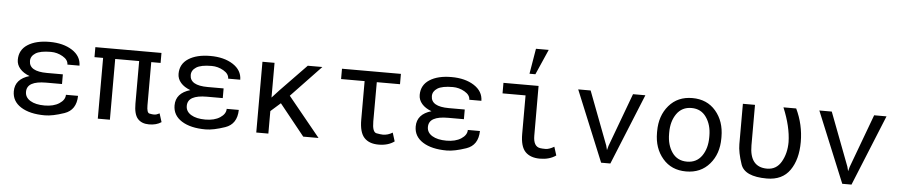

<svg xmlns="http://www.w3.org/2000/svg" viewBox="-44 -1110 6690 1428"><g transform="rotate(5 3300.5 -396.0)"><path d="M168 -383.8Q168 -305.7 301.8 -305.7H420.4V-233.4H301.8Q231 -233.4 194.8 -213.6Q158.7 -193.8 158.7 -152.3Q158.7 -110.8 198 -86.9Q237.3 -63 304.7 -63Q372.1 -63 414.3 -90.6Q456.5 -118.2 456.5 -156.2H546.9Q544.9 -49.8 457.8 -20Q370.6 9.8 313 9.8Q200.2 9.8 134 -32.2Q67.9 -74.2 67.9 -148.4Q67.9 -240.2 174.8 -271.5Q128.4 -288.6 102.8 -318.1Q77.1 -347.7 77.1 -384.8Q77.1 -458.5 138.4 -498Q199.7 -537.6 301.8 -537.6Q403.8 -537.6 470.5 -494.9Q537.1 -452.1 538.1 -380.9H447.8Q447.8 -416.5 406.2 -440.4Q364.7 -464.4 317.9 -464.4Q237.8 -464.4 202.9 -441.9Q168 -419.4 168 -383.8Z M1182.6 -15.6Q1146 9.3 1090.8 9.3Q1035.6 9.3 1006.3 -23.7Q977.1 -56.6 977.1 -135.7V-453.6H798.3V0H708V-453.6H643.6V-528.3H1137.2V-453.6H1067.4V-130.9Q1067.4 -75.7 1087.2 -71.3Q1106.9 -66.9 1123 -66.9Q1139.2 -66.9 1162.6 -79.1Z M1368.2 -383.8Q1368.2 -305.7 1502 -305.7H1620.6V-233.4H1502Q1431.2 -233.4 1395 -213.6Q1358.9 -193.8 1358.9 -152.3Q1358.9 -110.8 1398.2 -86.9Q1437.5 -63 1504.9 -63Q1572.3 -63 1614.5 -90.6Q1656.7 -118.2 1656.7 -156.2H1747.1Q1745.1 -49.8 1658 -20Q1570.8 9.8 1513.2 9.8Q1400.4 9.8 1334.2 -32.2Q1268.1 -74.2 1268.1 -148.4Q1268.1 -240.2 1375 -271.5Q1328.6 -288.6 1303 -318.1Q1277.3 -347.7 1277.3 -384.8Q1277.3 -458.5 1338.6 -498Q1399.9 -537.6 1502 -537.6Q1604 -537.6 1670.7 -494.9Q1737.3 -452.1 1738.3 -380.9H1647.9Q1647.9 -416.5 1606.4 -440.4Q1564.9 -464.4 1518.1 -464.4Q1438 -464.4 1403.1 -441.9Q1368.2 -419.4 1368.2 -383.8Z M1981.4 0H1891.1V-528.3H1981.4V-269L2035.2 -327.6L2229.5 -528.3H2338.4L2115.7 -294.4L2356 0H2241.7L2054.7 -232.9L1981.4 -168Z M2660.6 -163.1V-451.2H2484.9V-528.3H2924.8V-451.2H2751.5L2751 -158.2Q2751 -78.1 2782.5 -72.3Q2814 -66.4 2830.1 -66.4Q2868.2 -66.4 2902.3 -87.9L2922.4 -23.9Q2876 10.3 2804.7 10.3Q2733.9 10.3 2697.3 -29.3Q2660.6 -68.8 2660.6 -163.1Z M3168.5 -383.8Q3168.5 -305.7 3302.2 -305.7H3420.9V-233.4H3302.2Q3231.4 -233.4 3195.3 -213.6Q3159.2 -193.8 3159.2 -152.3Q3159.2 -110.8 3198.5 -86.9Q3237.8 -63 3305.2 -63Q3372.6 -63 3414.8 -90.6Q3457 -118.2 3457 -156.2H3547.4Q3545.4 -49.8 3458.3 -20Q3371.1 9.8 3313.5 9.8Q3200.7 9.8 3134.5 -32.2Q3068.4 -74.2 3068.4 -148.4Q3068.4 -240.2 3175.3 -271.5Q3128.9 -288.6 3103.3 -318.1Q3077.6 -347.7 3077.6 -384.8Q3077.6 -458.5 3138.9 -498Q3200.2 -537.6 3302.2 -537.6Q3404.3 -537.6 3470.9 -494.9Q3537.6 -452.1 3538.6 -380.9H3448.2Q3448.2 -416.5 3406.7 -440.4Q3365.2 -464.4 3318.4 -464.4Q3238.3 -464.4 3203.4 -441.9Q3168.5 -419.4 3168.5 -383.8Z M3862.3 -162.1V-449.7H3690.4V-528.3H3952.6L3953.1 -157.2Q3953.1 -76.7 4003.9 -68.4Q4018.6 -65.9 4044.9 -65.9Q4071.3 -65.9 4108.9 -87.9L4128.9 -24.4Q4080.6 9.8 4009.3 9.8Q3937.5 9.8 3899.9 -29.3Q3862.3 -68.4 3862.3 -162.1ZM3909.2 -801.8H4004.4L3921.4 -612.8H3877.4Z M4492.7 -129.9 4501 -97.2 4509.8 -129.9 4657.7 -528.3H4750L4534.7 0H4465.8L4248.5 -528.3H4341.3Z M4950.7 -258.3Q4950.7 -174.8 4989.7 -119.1Q5028.8 -63.5 5100.6 -63.5Q5172.4 -63.5 5211.4 -119.1Q5250.5 -174.8 5250.5 -258.3V-269Q5250.5 -351.1 5210.9 -407.7Q5171.9 -463.9 5100.6 -463.9Q5029.3 -463.9 4989.7 -407.7Q4950.7 -351.6 4950.7 -269ZM4860.4 -269Q4860.4 -385.7 4925.8 -461.9Q4991.2 -538.1 5100.6 -538.1Q5210 -538.1 5275.4 -461.9Q5340.8 -385.7 5340.8 -269V-258.3Q5340.8 -142.1 5275.4 -66.4Q5210 9.8 5100.6 9.8Q4990.7 9.8 4925.8 -66.4Q4860.4 -142.6 4860.4 -258.3Z M5876 -528.3Q5931.6 -412.1 5931.6 -282.2Q5931.6 -152.3 5875.2 -71.3Q5818.8 9.8 5703.1 9.8Q5537.6 9.8 5507.8 -78.1Q5478 -166 5478 -227.1V-528.3H5568.4V-226.1Q5568.4 -63.5 5698.7 -63.5Q5768.6 -63.5 5804.9 -126.7Q5841.3 -189.9 5841.3 -274.4Q5838.9 -389.2 5780.8 -528.3Z M6293 -129.9 6301.3 -97.2 6310.1 -129.9 6458 -528.3H6550.3L6335 0H6266.1L6048.8 -528.3H6141.6Z"/></g></svg>

Font: RobotoMono-Regular
Style: Regular
Weight: 400
Designer: Google
Version: Version 2.000985; 2015; ttfautohint (v1.3)